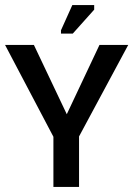

<svg xmlns="http://www.w3.org/2000/svg" viewBox="-41 -741 528 761"><path d="M171 -198.3 -21 -563H93.3L223.7 -288.3L353.3 -563H467.3L271.3 -198.3ZM170.7 0V-211.3H272.3V0ZM247.3 -607.7H200.7V-621L245.7 -721H332.3V-702.7Z"/></svg>

Font: Darker Grotesque Light
Style: Regular
Weight: 300
Designer: Gabriel Lam
Foundry: TypeRant
Version: Version 1.000;gftools[0.9.28]